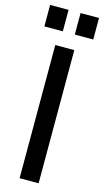

<svg xmlns="http://www.w3.org/2000/svg" viewBox="-143 -933 528 975"><g transform="rotate(15 120.5 -445.0)"><path d="M70 0V-700H170V0ZM152 -777V-890H249V-777ZM-8 -777V-890H89V-777Z"/></g></svg>

Font: Cuprum Medium
Style: Regular
Weight: 500
Designer: Jovanny Lemonad
Foundry: Jovanny Lemonad
Version: Version 3.000